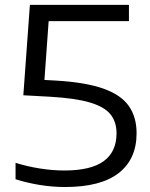

<svg xmlns="http://www.w3.org/2000/svg" viewBox="-20 -760 616 790"><path d="M247.5 9.5Q195 9.5 142.2 0.8Q89.5 -8 44 -22.5V-90Q92 -75 143.8 -66.8Q195.5 -58.5 245 -58.5Q354 -58.5 406.8 -97Q459.5 -135.5 459.5 -211.5Q459.5 -258 434.8 -289.2Q410 -320.5 350.2 -338.2Q290.5 -356 185.5 -362L76 -368L103 -740H510.5V-673H143L182.5 -705.5L160.5 -398.5L100 -434.5L209 -428.5Q331 -421.5 404.2 -395.8Q477.5 -370 509.8 -324.2Q542 -278.5 542 -212Q542 -105 468.2 -47.8Q394.5 9.5 247.5 9.5Z"/></svg>

Font: Encode Sans SC Expanded
Style: Regular
Weight: 400
Width: 7
Designer: Multiple Designers
Foundry: Impallari Type
Version: Version 3.002